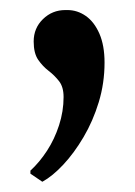

<svg xmlns="http://www.w3.org/2000/svg" viewBox="-20 -144 268 382"><path d="M64 217.5 40.5 201.5V195.5Q58.5 179 73.5 156Q88.5 133 97.5 105.2Q106.5 77.5 106.5 49Q106.5 29 97.5 17.5Q88.5 6 76.8 -3Q65 -12 56 -25Q47 -38 47 -61.5Q47 -88 65.5 -106Q84 -124 110 -124H114Q134 -124 150.8 -112.2Q167.5 -100.5 177.8 -77Q188 -53.5 188 -19.5Q188 21.5 176.5 59.2Q165 97 146.2 128.8Q127.5 160.5 106 183.5Q84.5 206.5 64.5 217.5Z"/></svg>

Font: Merriweather 96pt SemiBold
Style: Regular
Weight: 600
Version: Version 2.100